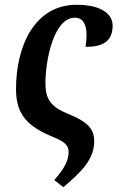

<svg xmlns="http://www.w3.org/2000/svg" viewBox="-20 -567 501 803"><path d="M245 216C319 153 374 100 374 24C374 -28 347 -58 262 -92C193 -120 170 -153 170 -218C170 -319 206 -493 293 -493C329 -493 342 -462 342 -420C342 -405 340 -388 338 -371C410 -371 449 -394 451 -455C454 -510 401 -547 300 -547C127 -547 47 -378 47 -194C47 -87 96 -37 205 7C252 26 267 43 267 68C267 103 251 136 207 186Z"/></svg>

Font: Noto Serif Condensed SemiBold
Style: Italic
Weight: 600
Width: 3
Italic angle: -12°
Designer: Monotype Design Team
Foundry: Monotype Imaging Inc.
Version: Version 2.014